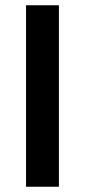

<svg xmlns="http://www.w3.org/2000/svg" viewBox="-20 -710 322 730"><path d="M204 0H79V-690H204Z"/></svg>

Font: Exo 2.0 Semi Bold
Style: Regular
Weight: 600
Designer: Natanael Gama
Version: Version 1.001;PS 001.001;hotconv 1.0.70;makeotf.lib2.5.58329